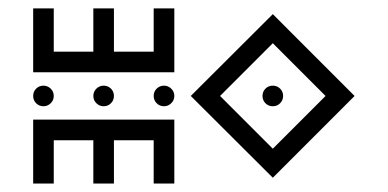

<svg xmlns="http://www.w3.org/2000/svg" viewBox="-20 -618 919 455"><path d="M626.5 -366.2Q616.2 -366.2 609.1 -373.3Q602.1 -380.4 602.1 -390.6Q602.1 -400.9 609.1 -408Q616.2 -415 626.5 -415Q636.7 -415 643.8 -408Q650.9 -400.9 650.9 -390.6Q650.9 -380.4 643.8 -373.3Q636.7 -366.2 626.5 -366.2ZM626.5 -265.6 751.5 -390.6 626.5 -515.6 501.5 -390.6ZM225.6 -366.2Q215.8 -366.2 208.5 -373.3Q201.2 -380.4 201.2 -390.6Q201.2 -400.9 208.5 -408Q215.8 -415 225.6 -415Q235.8 -415 242.9 -408Q250 -400.9 250 -390.6Q250 -380.4 242.9 -373.3Q235.8 -366.2 225.6 -366.2ZM393.1 -183.1H344.2V-285.6H250V-183.1H201.2V-285.6H107.4V-183.1H58.6V-334.5H393.1ZM368.7 -366.2Q358.4 -366.2 351.3 -373.3Q344.2 -380.4 344.2 -390.6Q344.2 -400.9 351.3 -408Q358.4 -415 368.7 -415Q378.4 -415 385.7 -408Q393.1 -400.9 393.1 -390.6Q393.1 -380.4 385.7 -373.3Q378.4 -366.2 368.7 -366.2ZM626.5 -196.8 432.1 -390.6 626.5 -584.5 820.3 -390.6ZM83 -366.2Q72.8 -366.2 65.7 -373.3Q58.6 -380.4 58.6 -390.6Q58.6 -400.9 65.7 -408Q72.8 -415 83 -415Q92.8 -415 100.1 -408Q107.4 -400.9 107.4 -390.6Q107.4 -380.4 100.1 -373.3Q92.8 -366.2 83 -366.2ZM393.1 -446.8H58.6V-598.1H107.4V-495.6H201.2V-598.1H250V-495.6H344.2V-598.1H393.1Z"/></svg>

Font: Auseklis
Style: Regular
Weight: 400
Designer: GGBotNet
Foundry: GGBotNet
Version: 1.00